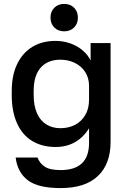

<svg xmlns="http://www.w3.org/2000/svg" viewBox="-20 -750 655 981"><path d="M60 55H172Q182 84 208.5 101.5Q235 119 290 119Q435 119 435 -20V-95Q409 -51 365.5 -25Q322 1 264 1Q196 1 145.5 -29Q95 -59 67.5 -119Q40 -179 40 -265V-285Q40 -366 68 -423.5Q96 -481 146 -511Q196 -541 263 -541Q305 -541 341.5 -527.5Q378 -514 404 -491Q430 -468 443 -441V-530H545V-25Q545 88 480 149.5Q415 211 290 211Q174 211 121.5 170.5Q69 130 60 55ZM435 -241V-311Q435 -352 415 -382.5Q395 -413 361.5 -429Q328 -445 289 -445Q224 -445 188 -404.5Q152 -364 152 -285V-265Q152 -210 169 -171.5Q186 -133 217 -114Q248 -95 289 -95Q329 -95 362 -111.5Q395 -128 415 -161Q435 -194 435 -241ZM238 -660Q238 -691 257.5 -710.5Q277 -730 308 -730Q339 -730 358.5 -710.5Q378 -691 378 -660Q378 -629 358.5 -609.5Q339 -590 308 -590Q277 -590 257.5 -609.5Q238 -629 238 -660Z"/></svg>

Font: .
Style: 
Weight: 500
Designer: A.Korolkova, Vitaly Kuzmin
Foundry: ParaType Ltd
Version: Version 1.000; Glyphs 3.2, build 3192.0